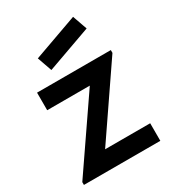

<svg xmlns="http://www.w3.org/2000/svg" viewBox="-196 -933 947 1045"><g transform="rotate(-30 278.0 -411.0)"><path d="M180.2 -630.2 147.9 -721.9 427.1 -821.9 459.4 -730.2ZM501 -110.4H217.7L514.6 -544.8V-562.5H51V-452.1H318.8L20.8 -17.7V0H501Z"/></g></svg>

Font: Manrope3 Bold
Style: Regular
Weight: 700
Designer: Mikhail Sharanda
Foundry: Mikhail Sharanda
Version: Version 3.000;PS 003.000;hotconv 1.0.88;makeotf.lib2.5.64775